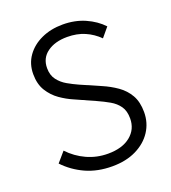

<svg xmlns="http://www.w3.org/2000/svg" viewBox="-126 -764 776 870"><g transform="rotate(-20 261.5 -328.5)"><path d="M267.6 12.2Q196.8 12.2 140.4 -13.4Q84 -39.1 42.5 -83L83.5 -130.4Q119.6 -91.8 167.2 -70.1Q214.8 -48.3 269 -48.3Q337.9 -48.3 377.4 -80.3Q417 -112.3 417 -164.6Q417 -201.2 401.1 -223.6Q385.3 -246.1 358.9 -261.2Q332.5 -276.4 300.8 -290.5L204.6 -333.5Q174.8 -346.2 144.3 -367.4Q113.8 -388.7 93.3 -421.6Q72.8 -454.6 72.8 -502.9Q72.8 -552.2 99.4 -589.6Q126 -627 171.6 -647.9Q217.3 -668.9 274.4 -668.9Q333.5 -668.9 381.6 -647.7Q429.7 -626.5 462.4 -591.8L425.3 -547.4Q396 -576.7 358.6 -592.8Q321.3 -608.9 274.4 -608.9Q215.3 -608.9 178.2 -582Q141.1 -555.2 141.1 -506.8Q141.1 -472.7 158.2 -450.2Q175.3 -427.7 200.7 -413.3Q226.1 -398.9 251 -387.7L347.2 -345.7Q384.8 -329.6 416.5 -307.4Q448.2 -285.2 467.3 -252.2Q486.3 -219.2 486.3 -169.9Q486.3 -118.7 459.5 -77.4Q432.6 -36.1 383.5 -12Q334.5 12.2 267.6 12.2Z"/></g></svg>

Font: Varta Light Light
Style: Regular
Weight: 300
Version: Version 1.004